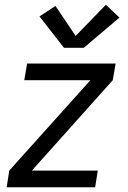

<svg xmlns="http://www.w3.org/2000/svg" viewBox="-20 -787 540 807"><path d="M8 0 19 -70 360 -450H82L94 -520H466L454 -450L114 -70H391L380 0ZM249 -586 146 -718 213 -762 298 -636 425 -767 482 -713 332 -586Z"/></svg>

Font: Iosevka SS04
Style: Italic
Weight: 400
Italic angle: -9°
Monospace: yes
Designer: Belleve Invis
Foundry: Belleve Invis
Version: Version 19.0.0; ttfautohint (v1.8.4)